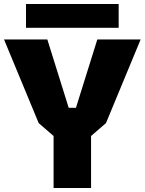

<svg xmlns="http://www.w3.org/2000/svg" viewBox="-20 -933 718 953"><path d="M109 -795V-913H569V-795ZM246 0V-258L172 -322L0 -737H215L321 -398H357L463 -737H678L506 -322L432 -258V0Z"/></svg>

Font: Tomorrow
Style: Bold
Weight: 700
Designer: Tony de Marco, Monica Rizzolli
Foundry: Just in Type
Version: Version 2.002